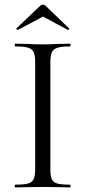

<svg xmlns="http://www.w3.org/2000/svg" viewBox="-20 -815 372 835"><path d="M284 -12Q287 -12 287 -6Q287 0 284 0Q254 0 236 -1L165 -2L96 -1Q78 0 47 0Q44 0 44 -6Q44 -12 47 -12Q85 -12 102.5 -17Q120 -22 126.5 -36.5Q133 -51 133 -81V-544Q133 -574 126.5 -588Q120 -602 102.5 -607.5Q85 -613 47 -613Q44 -613 44 -619Q44 -625 47 -625L96 -624Q138 -622 165 -622Q195 -622 237 -624L284 -625Q287 -625 287 -619Q287 -613 284 -613Q247 -613 229 -607Q211 -601 205 -586.5Q199 -572 199 -542V-81Q199 -50 205 -36Q211 -22 228.5 -17Q246 -12 284 -12ZM167 -795Q173 -795 178 -790L280 -692Q281 -692 281 -690Q281 -688 278.5 -686Q276 -684 275 -685L167 -743L58 -685Q56 -684 53 -687.5Q50 -691 52 -692L155 -790Q160 -795 167 -795Z"/></svg>

Font: Cormorant
Style: Regular
Weight: 400
Designer: Christian Thalmann (Catharsis Fonts)
Foundry: Catharsis Fonts
Version: Version 4.000